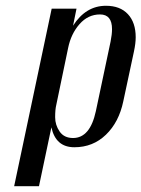

<svg xmlns="http://www.w3.org/2000/svg" viewBox="-20 -500 490 665"><path d="M158 -59 115 145H29L159 -470H245L233 -411Q277 -480 347 -480Q396 -480 423 -451Q450 -422 450 -371Q450 -350 444 -322L407 -149Q392 -77 347 -33.5Q302 10 237.5 10Q173 10 158 -59ZM368 -399Q368 -450 326.5 -450Q285 -450 255.5 -416.5Q226 -383 216 -334L175 -137Q171 -121 171 -94Q171 -67 186.5 -44.5Q202 -22 233 -22Q292 -22 312 -115L363 -356Q368 -381 368 -399Z"/></svg>

Font: Trochut
Style: Italic
Weight: 400
Italic angle: -12°
Designer: Andreu Balius
Foundry: Andreu Balius
Version: Version 1.001